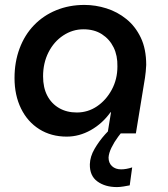

<svg xmlns="http://www.w3.org/2000/svg" viewBox="-20 -542 683 780"><path d="M455 218Q407 218 375.5 195Q344 172 345 125Q346 94 364 63Q382 32 406.5 4.5Q431 -23 453.5 -43Q476 -63 485 -72L515 -53Q507 -44 491.5 -26Q476 -8 460 13.5Q444 35 433 57.5Q422 80 421 98Q421 120 435 133Q449 146 472 146Q482 146 493.5 144Q505 142 517 138L507 211Q497 213 482 215.5Q467 218 455 218ZM251 13Q188 13 140 -17Q92 -47 65.5 -101Q39 -155 39 -225Q39 -290 59.5 -345Q80 -400 118 -439.5Q156 -479 208.5 -500.5Q261 -522 323 -522Q368 -522 412.5 -508Q457 -494 493.5 -464.5Q530 -435 552 -389Q574 -343 574 -278Q573 -263 572 -250.5Q571 -238 569 -226L532 0H417L431 -86H429Q396 -40 349 -13.5Q302 13 251 13ZM292 -85Q337 -85 374 -110Q411 -135 434 -177.5Q457 -220 457 -272Q458 -316 441.5 -349.5Q425 -383 394 -403Q363 -423 319 -423Q275 -423 237 -398Q199 -373 177 -329.5Q155 -286 155 -232Q155 -186 172 -153.5Q189 -121 220 -103Q251 -85 292 -85Z"/></svg>

Font: MuseoModerno Medium
Style: Italic
Weight: 500
Italic angle: -9°
Designer: Pablo Cosgaya, Héctor Gatti, Marcela Romero, and the Authors of The MuseoModerno Project.
Foundry: Omnibus-Type Team
Version: Version 1.003